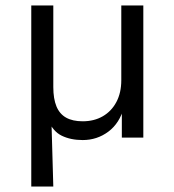

<svg xmlns="http://www.w3.org/2000/svg" viewBox="-20 -506 640 706"><path d="M95 180V-486H176V-186Q176 -143 187.5 -115Q199 -87 223 -73.5Q247 -60 284 -60Q326 -60 358 -78.5Q390 -97 408 -131Q426 -165 426 -211V-486H507V0H428V-112H436Q420 -53 378.5 -22Q337 9 284 9Q240 9 207 -7Q174 -23 156 -67H169L176 180Z"/></svg>

Font: NunitoSans1
Style: Book
Weight: 400
Designer: Vernon Adams
Foundry: Vernon Adams
Version: Version 3.101;gftools[0.9.27]